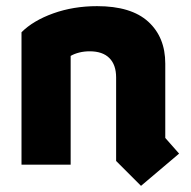

<svg xmlns="http://www.w3.org/2000/svg" viewBox="-20 -536 623 625"><path d="M439 69 358 -12V-284Q358 -325 336 -347Q314 -369 272 -369Q254 -369 238 -365Q222 -361 210 -354V0H50V-431Q88 -469 153.5 -492.5Q219 -516 296 -516Q407 -516 462.5 -465.5Q518 -415 518 -329V-87L563 -36Z"/></svg>

Font: Braah One
Style: Regular
Weight: 400
Designer: Ashish Kumar
Foundry: Ashish Kumar
Version: Version 1.001; ttfautohint (v1.8.4.7-5d5b);gftools[0.9.29]